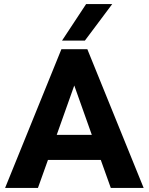

<svg xmlns="http://www.w3.org/2000/svg" viewBox="-20 -921 729 941"><path d="M281 -680H408L684 0H523L474 -137H215L166 0H5ZM430 -260 344 -502 258 -260ZM402 -901H530L396 -722H284Z"/></svg>

Font: Teachers[wght]
Style: Regular
Weight: 400
Designer: Alfredo Marco Pradil & Chank Diesel
Version: Version 1.000;Glyphs 3.1.2 (3151)